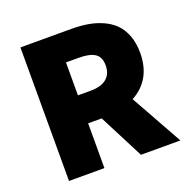

<svg xmlns="http://www.w3.org/2000/svg" viewBox="-118 -764 866 878"><g transform="rotate(-20 315.0 -325.0)"><path d="M71.8 0V-649.9H317.9Q361.8 -649.9 398.9 -643.8Q436 -637.7 469.7 -622.6Q503.4 -607.4 526.9 -584Q550.3 -560.5 564.2 -523.9Q578.1 -487.3 578.1 -439.9Q578.1 -309.1 473.1 -252L613.8 0H421.9L310.1 -217.8H244.1V0ZM244.1 -354H306.2Q356.9 -354 383.5 -376Q410.2 -397.9 410.2 -439.9Q410.2 -480.5 384.8 -497.3Q359.4 -514.2 306.2 -514.2H244.1Z"/></g></svg>

Font: Source Sans Pro Black
Style: Regular
Weight: 900
Designer: Paul D. Hunt
Foundry: Adobe Systems Incorporated
Version: Version 2.020;PS 2.0;hotconv 1.0.86;makeotf.lib2.5.63406